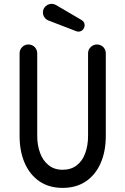

<svg xmlns="http://www.w3.org/2000/svg" viewBox="-20 -944 640 980"><path d="M299.5 15Q231 15 182 -18Q133 -51 106.5 -111Q80 -171 80 -250.5V-672Q80 -690.5 93.5 -704Q106.5 -717 125 -717Q143 -717 157 -704Q170 -690 170 -672V-250.5Q170 -203 184.5 -163.5Q198.5 -124.5 228 -101Q257 -77.5 299.5 -77.5Q342.5 -77.5 371.5 -100Q401 -122.5 415 -162Q429.5 -201.5 429.5 -250.5V-672Q429.5 -690.5 443 -704Q457 -717 475 -717Q493 -717 507 -704Q520 -690 520 -672V-250.5Q520 -171 493.5 -111Q467.5 -51.5 418 -18Q368.5 15 299.5 15ZM380.5 -782.5Q375 -782.5 368.5 -785L227 -839.5Q214 -845 206.5 -856.2Q199 -867.5 199 -880.5Q199 -892.5 205.5 -903.5Q212 -913.5 222.2 -919Q232.5 -924.5 243.5 -924.5Q255 -924.5 265.5 -918.5L396 -842Q412 -832.5 412 -814.5Q412 -807.5 408 -799.5Q404 -791.5 396.5 -787Q389 -782.5 380.5 -782.5Z"/></svg>

Font: Maple Mono SC NF
Style: Regular
Weight: 400
Designer: subframe7536
Version: Version 4.2; ttfautohint (v1.8.4.7-5d5b-dirty);Nerd Fonts 6.